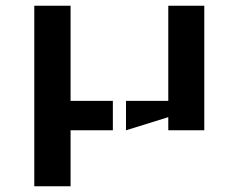

<svg xmlns="http://www.w3.org/2000/svg" viewBox="-20 -458 835 672"><path d="M695 -438V-2H569V-48L421 -2V-105H569V-438ZM227 -105H375V-2H227V194H100V-438H226H227Z"/></svg>

Font: Wallpoet
Style: Regular
Weight: 400
Designer: Lars Berggren
Foundry: Lars Berggren
Version: Version 1.000